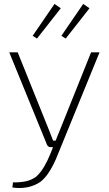

<svg xmlns="http://www.w3.org/2000/svg" viewBox="-20 -748 553 976"><path d="M486 -482 272 42Q264 63 251.5 88Q239 113 223 136Q207 159 186 176Q155 197 118.5 204Q82 211 43 205L46 179Q76 180 107 174.5Q138 169 164 150Q187 129 205 98Q223 67 236 34L256 -16Q263 -33 270.5 -52.5Q278 -72 285 -88L443 -482ZM70 -482 229 -87Q234 -73 239.5 -60Q245 -47 250 -33H270L255 0H237Q231 0 226.5 -3Q222 -6 219 -12L27 -482ZM257 -728 289 -706 168 -552 146 -566ZM403 -728 435 -706 314 -552 292 -566Z"/></svg>

Font: Exo 2 ExtraLight
Style: Regular
Weight: 250
Designer: Natanael Gama
Foundry: Natanael Gama
Version: Version 2.010